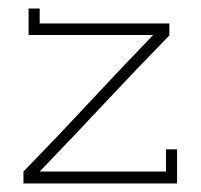

<svg xmlns="http://www.w3.org/2000/svg" viewBox="-20 -430 470 450"><path d="M395 0V-80H369V-28H73Q152 -110 224.5 -187.5Q297 -265 377 -347V-375H73V-410H47V-348H339Q259 -265 187 -187.5Q115 -110 35 -28V0Z"/></svg>

Font: Josefin Slab Thin Light
Style: Regular
Weight: 300
Version: Version 2.000